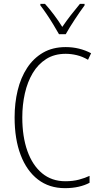

<svg xmlns="http://www.w3.org/2000/svg" viewBox="-20 -1020 520 999"><path d="M322 -740Q263 -740 220.5 -713Q178 -686 150.5 -640Q123 -594 109.5 -534.5Q96 -475 96 -409Q96 -309 122.5 -234.5Q149 -160 199 -118.5Q249 -77 320 -77Q360 -77 391.5 -85.5Q423 -94 446 -105V-69Q422 -56 389.5 -48.5Q357 -41 318 -41Q236 -41 177.5 -86Q119 -131 87.5 -213.5Q56 -296 56 -409Q56 -484 72 -550Q88 -616 121 -666.5Q154 -717 204 -746Q254 -775 322 -775Q393 -775 454 -743L438 -709Q409 -726 379.5 -733Q350 -740 322 -740ZM287 -842Q274 -865 257 -893Q240 -921 222 -947.5Q204 -974 190 -992V-1000H214Q236 -976 260.5 -943.5Q285 -911 304 -880Q326 -912 348 -940.5Q370 -969 396 -1000H420V-992Q397 -961 369 -918.5Q341 -876 322 -842Z"/></svg>

Font: Noto Sans Tamil UI Condensed ExtraLight
Style: Regular
Weight: 200
Width: 3
Designer: Jelle Bosma - Monotype Design Team
Foundry: Monotype Imaging Inc.
Version: Version 2.004; ttfautohint (v1.8.4.7-5d5b)